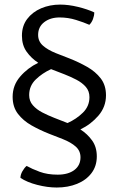

<svg xmlns="http://www.w3.org/2000/svg" viewBox="-20 -715 516 836"><path d="M401.5 -34Q401.5 8.5 378.2 39Q355 69.5 315.5 85.5Q276 101.5 227 101.5Q186.5 101.5 142 90Q97.5 78.5 69 59.5Q69 45.5 77.8 30.2Q86.5 15 96 7.5Q119 20.5 152.8 33Q186.5 45.5 231 45.5Q277 45.5 303.8 25.2Q330.5 5 330.5 -30Q330.5 -58 310 -76.5Q289.5 -95 253 -109.5L194 -132.5Q153.5 -148.5 117.2 -169Q81 -189.5 58 -219.5Q35 -249.5 35 -293.5Q35 -343.5 67.8 -381.5Q100.5 -419.5 146.5 -441.5Q116 -461.5 95.8 -490Q75.5 -518.5 75.5 -559.5Q75.5 -602 98.2 -632.2Q121 -662.5 159 -678.8Q197 -695 242 -695Q278.5 -695 319.5 -685Q360.5 -675 390.5 -661Q390.5 -647 384.8 -631.8Q379 -616.5 369 -607Q345.5 -617.5 311 -628.2Q276.5 -639 239.5 -639Q199 -639 172.5 -618.5Q146 -598 146 -563Q146 -535 166.8 -516.5Q187.5 -498 223.5 -483.5L282.5 -460.5Q323 -444.5 359.2 -424Q395.5 -403.5 418.5 -373.8Q441.5 -344 441.5 -300Q441.5 -250 408.8 -211.8Q376 -173.5 330 -151.5Q360.5 -132 381 -103.5Q401.5 -75 401.5 -34ZM273.5 -179.5Q274 -179.5 274.5 -179.5Q312.5 -196.5 341 -224.5Q369.5 -252.5 369.5 -292Q369.5 -318.5 353.5 -336.8Q337.5 -355 312.5 -368Q287.5 -381 260.5 -391.5L203.5 -413.5Q202.5 -413.5 202.5 -414Q164 -396.5 135.5 -368.8Q107 -341 107 -301Q107 -275 123 -256.8Q139 -238.5 164 -225.5Q189 -212.5 216 -202Z"/></svg>

Font: Signika Negative SC Light
Style: Regular
Weight: 300
Designer: Anna Giedryś
Foundry: Anna Giedryś
Version: Version 2.000; ttfautohint (v1.8.3) -l 8 -r 50 -G 200 -x 9 -